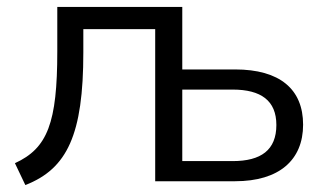

<svg xmlns="http://www.w3.org/2000/svg" viewBox="-20 -522 934 553"><path d="M23 -52 53 11C174 -36 220 -135 220 -371V-438H427V0H657C784 0 853 -61 853 -163C853 -265 786 -322 657 -322H505V-502H145V-374C145 -168 117 -95 23 -52ZM650 -58H505V-264H650C732 -264 776 -232 776 -162C776 -90 732 -58 650 -58Z"/></svg>

Font: Poppy and Pepper
Style: Regular
Weight: 400
Designer: Thy Ha
Foundry: Thy Ha
Version: Version 0.001;Glyphs 3.2 (3227)